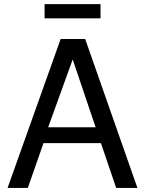

<svg xmlns="http://www.w3.org/2000/svg" viewBox="-20 -920 707 940"><path d="M474.1 -219.2H192.9L116.2 0H17.1L276.9 -729H397L652.8 0H548.8ZM448.2 -296.9 335.9 -628.9 215.8 -296.9ZM472.2 -899.9V-830.1H198.2V-899.9Z"/></svg>

Font: SolaimanLipi
Style: Normal
Weight: 400
Designer: Solaiman Karim
Foundry: Al Mamun Sumon
Version: Version 2.000